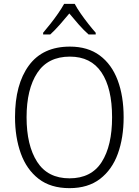

<svg xmlns="http://www.w3.org/2000/svg" viewBox="-20 -967 721 997"><path d="M622 -358Q622 -252 592 -169Q562 -86 499.5 -38Q437 10 341 10Q243 10 180.5 -38.5Q118 -87 88 -170.5Q58 -254 58 -359Q58 -529 130 -627Q202 -725 343 -725Q436 -725 498 -679Q560 -633 591 -550.5Q622 -468 622 -358ZM118 -358Q118 -212 173 -126.5Q228 -41 341 -41Q454 -41 508 -125.5Q562 -210 562 -358Q562 -509 507 -591Q452 -673 343 -673Q229 -673 173.5 -588.5Q118 -504 118 -358ZM368 -947Q380 -924 399.5 -896Q419 -868 440 -841.5Q461 -815 477 -797V-788H440Q415 -810 389 -839.5Q363 -869 340 -897Q317 -869 291 -839.5Q265 -810 241 -788H204V-797Q221 -817 242 -843.5Q263 -870 282 -897.5Q301 -925 313 -947Z"/></svg>

Font: Noto Sans Lao Looped SemiCondensed Light
Style: Regular
Weight: 300
Width: 4
Designer: Mark Frömberg, Ben Mitchell
Foundry: The Fontpad Ltd
Version: Version 1.002; ttfautohint (v1.8.4.7-5d5b)